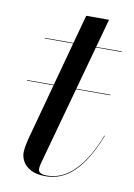

<svg xmlns="http://www.w3.org/2000/svg" viewBox="-70 -607 461 663"><g transform="rotate(10 160.5 -275.0)"><path d="M16 -304V-306H308V-304ZM136 10Q105 10 85.5 0.2Q66 -9.5 56.8 -25.2Q47.5 -41 47.5 -58Q47.5 -66 50 -80.5Q52.5 -95 56.5 -110L178.5 -560H258.5L114.5 -36.5Q113 -31.5 111.5 -24.8Q110 -18 110 -11Q110 7 141 7Q168 7 192.2 -4.2Q216.5 -15.5 237.8 -37.2Q259 -59 277.8 -90.8Q296.5 -122.5 312.5 -163.5L314 -163Q292.5 -108 266.2 -69.2Q240 -30.5 207.8 -10.2Q175.5 10 136 10ZM51 -458V-460H321V-458Z"/></g></svg>

Font: Bodoni Moda 96pt
Style: Italic
Weight: 400
Italic angle: -13°
Version: Version 2.004